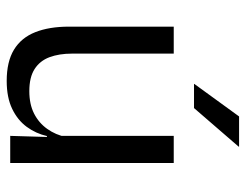

<svg xmlns="http://www.w3.org/2000/svg" viewBox="-100 -622 734 573"><g transform="rotate(90 266.5 -336.0)"><path d="M60 -488H140.5V-184.5Q140.5 -146 151.2 -117.2Q162 -88.5 186.5 -72.8Q211 -57 252.5 -57Q291.5 -57 319.5 -71.2Q347.5 -85.5 365.2 -110.5Q383 -135.5 389.5 -167L404 -109.5H386.5Q379 -76.5 359 -49.2Q339 -22 305.2 -5.8Q271.5 10.5 222 10.5Q164.5 10.5 128.8 -11.2Q93 -33 76.5 -74.8Q60 -116.5 60 -175.5ZM386 -488H467V0H386L389.5 -117L386 -122ZM231 -549.5 328 -683H418V-681.5L303 -548.5H231Z"/></g></svg>

Font: Anek Kannada Medium
Style: Regular
Weight: 400
Version: Version 1.003